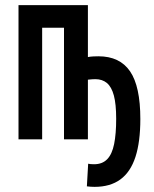

<svg xmlns="http://www.w3.org/2000/svg" viewBox="-20 -542 600 747"><path d="M348 185Q341 185 333 184.5Q325 184 318 183L323 95Q328 96 333 96.5Q338 97 346 97Q378 97 397 77.5Q416 58 424 18.5Q432 -21 432 -80Q432 -137 423 -170.5Q414 -204 396 -219Q378 -234 351 -234Q347 -234 338 -233.5Q329 -233 322 -232V0H229V-434H144V0H52V-522H322V-320Q332 -322 343.5 -322.5Q355 -323 363 -323Q446 -323 486 -264.5Q526 -206 526 -79Q526 10 507 68.5Q488 127 448.5 156Q409 185 348 185Z"/></svg>

Font: Ubuntu Sans Mono Medium
Style: Regular
Weight: 500
Monospace: yes
Designer: Dalton Maag Ltd
Foundry: Dalton Maag Ltd
Version: Version 1.006